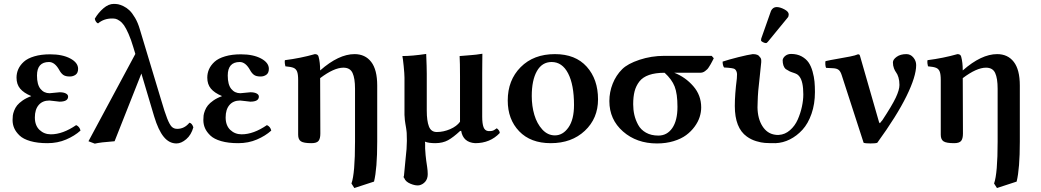

<svg xmlns="http://www.w3.org/2000/svg" viewBox="-20 -718 5294 976"><path d="M43.9 -107.9Q43.9 -120.6 45.2 -130.9Q46.4 -141.1 52 -155.8Q57.6 -170.4 67.1 -182.4Q76.7 -194.3 94.7 -207Q112.8 -219.7 138.2 -229V-230Q100.6 -245.6 82.3 -267.6Q64 -289.6 64 -323.2Q64 -346.2 73 -366.5Q82 -386.7 101.1 -404.1Q120.1 -421.4 154.5 -431.6Q189 -441.9 234.9 -441.9Q297.4 -441.9 337.2 -420.7Q377 -399.4 377 -368.2Q377 -347.2 364.3 -338.1Q351.6 -329.1 335 -329.1Q312.5 -329.1 301 -337.6Q289.6 -346.2 280.8 -362.8Q258.3 -402.8 229 -402.8Q168 -402.8 168 -334Q168 -288.1 185.8 -266.1Q203.6 -244.1 231.9 -244.1Q236.3 -244.1 258.3 -246.6Q280.3 -249 283.2 -249Q303.2 -249 314.7 -242.9Q326.2 -236.8 326.2 -227.1Q326.2 -201.2 282.2 -201.2Q278.3 -201.2 257.6 -204.1Q236.8 -207 231 -207Q196.3 -207 176.8 -184.3Q157.2 -161.6 157.2 -121.1Q157.2 -80.1 180.9 -57.6Q204.6 -35.2 238.8 -35.2Q298.8 -35.2 367.2 -82Q384.8 -74.2 389.2 -54.2Q359.4 -27.3 316.2 -8.8Q272.9 9.8 221.2 9.8Q170.9 9.8 134.5 -0.7Q98.1 -11.2 79.3 -29.3Q60.5 -47.4 52.2 -66.7Q43.9 -85.9 43.9 -107.9Z M962.9 -70.8Q952.1 -32.2 926.8 -10.5Q901.4 11.2 877 11.2Q839.8 11.2 812.3 -22.5Q784.7 -56.2 763.7 -126L698.7 -344.2L562.5 0Q488.8 5.4 461.9 12.2L429.7 0L668 -443.8L657.7 -478Q646 -517.6 633.3 -546.1Q620.6 -574.7 610.4 -589.4Q600.1 -604 587.9 -612.3Q575.7 -620.6 567.9 -622.3Q560.1 -624 549.8 -624Q507.8 -624 478.5 -599.1Q473.1 -600.6 468.3 -607.2Q463.4 -613.8 461.9 -623Q480 -653.8 505.9 -676Q531.7 -698.2 558.6 -698.2Q569.8 -698.2 580.6 -696.3Q591.3 -694.3 607.7 -686.5Q624 -678.7 637.9 -665.5Q651.9 -652.3 666.5 -627.4Q681.2 -602.5 690.9 -568.8L797.9 -213.9Q817.9 -145.5 830.1 -115Q842.3 -84.5 853 -73.7Q863.8 -63 880.9 -63Q917.5 -63 942.9 -94.2Q956.1 -91.8 962.9 -70.8Z M1013.7 -107.9Q1013.7 -120.6 1014.9 -130.9Q1016.1 -141.1 1021.7 -155.8Q1027.3 -170.4 1036.9 -182.4Q1046.4 -194.3 1064.5 -207Q1082.5 -219.7 1107.9 -229V-230Q1070.3 -245.6 1052 -267.6Q1033.7 -289.6 1033.7 -323.2Q1033.7 -346.2 1042.7 -366.5Q1051.8 -386.7 1070.8 -404.1Q1089.8 -421.4 1124.3 -431.6Q1158.7 -441.9 1204.6 -441.9Q1267.1 -441.9 1306.9 -420.7Q1346.7 -399.4 1346.7 -368.2Q1346.7 -347.2 1334 -338.1Q1321.3 -329.1 1304.7 -329.1Q1282.2 -329.1 1270.8 -337.6Q1259.3 -346.2 1250.5 -362.8Q1228 -402.8 1198.7 -402.8Q1137.7 -402.8 1137.7 -334Q1137.7 -288.1 1155.5 -266.1Q1173.3 -244.1 1201.7 -244.1Q1206.1 -244.1 1228 -246.6Q1250 -249 1252.9 -249Q1272.9 -249 1284.4 -242.9Q1295.9 -236.8 1295.9 -227.1Q1295.9 -201.2 1252 -201.2Q1248 -201.2 1227.3 -204.1Q1206.5 -207 1200.7 -207Q1166 -207 1146.5 -184.3Q1127 -161.6 1127 -121.1Q1127 -80.1 1150.6 -57.6Q1174.3 -35.2 1208.5 -35.2Q1268.6 -35.2 1336.9 -82Q1354.5 -74.2 1358.9 -54.2Q1329.1 -27.3 1285.9 -8.8Q1242.7 9.8 1190.9 9.8Q1140.6 9.8 1104.2 -0.7Q1067.9 -11.2 1049.1 -29.3Q1030.3 -47.4 1022 -66.7Q1013.7 -85.9 1013.7 -107.9Z M1495.6 -33.2V-311Q1495.6 -340.8 1490.2 -354.2Q1484.9 -367.7 1472.4 -373Q1460 -378.4 1430.7 -380.9Q1429.2 -385.3 1428 -395Q1426.8 -404.8 1428.2 -412.1Q1508.8 -422.4 1580.6 -442.9Q1596.7 -442.9 1599.6 -429.2Q1607.4 -400.4 1607.4 -359.9Q1701.7 -442.9 1782.2 -442.9Q1836.4 -442.9 1866.9 -403.3Q1897.5 -363.8 1897.5 -283.2V2Q1897.5 139.2 1881.3 205.1L1781.2 237.8L1766.6 214.8Q1784.7 164.1 1784.7 2V-267.1Q1784.7 -319.8 1772.2 -346.9Q1759.8 -374 1725.6 -374Q1677.7 -374 1607.4 -320.8L1608.4 -39.1Q1608.4 -13.2 1599.1 -1.7Q1589.8 9.8 1563.5 9.8Q1523.9 9.8 1509.8 0.5Q1495.6 -8.8 1495.6 -33.2Z M2324.2 -53.2 2318.4 -51.8Q2284.2 -20 2257.8 -5.4Q2231.4 9.3 2193.4 9.8Q2159.2 9.8 2140.1 2Q2140.1 3.4 2140.6 6.3Q2141.1 9.3 2141.1 11.2V37.1Q2143.1 73.2 2146.5 97.2Q2147 104 2151.4 130.9Q2154.3 150.4 2154.3 167Q2154.3 190.9 2141.6 205.6Q2128.9 220.2 2110.4 224.1Q2091.8 226.6 2066.7 216.1Q2041.5 205.6 2035.2 188L2031.2 182.1Q2034.2 176.3 2034.2 168Q2034.2 164.6 2041.5 91.8Q2048.3 35.2 2048.3 -2Q2047.4 -15.1 2047.4 -42Q2047.4 -43 2046.4 -52.2Q2045.4 -61.5 2044.4 -66.9Q2043.9 -69.3 2040.5 -90.1Q2037.1 -110.8 2037.1 -121.1Q2036.1 -126 2036.1 -133.8V-323.2Q2036.1 -341.8 2032 -382.8Q2027.8 -423.8 2025.4 -433.1Q2074.7 -433.1 2146.5 -443.8Q2149.4 -375 2149.4 -342.8V-155.8Q2149.4 -103.5 2160.4 -75.2Q2171.4 -46.9 2200.2 -46.9Q2234.4 -46.9 2268.3 -61.5Q2302.2 -76.2 2318.4 -99.1V-329.1Q2318.4 -399.9 2316.4 -433.1Q2326.2 -434.1 2346.7 -435.5Q2367.2 -437 2376.5 -438Q2396 -439 2432.1 -444.8Q2432.1 -434.6 2431.6 -398.9Q2431.2 -363.3 2431.2 -345.2V-125Q2431.2 -89.4 2438 -71.5Q2444.8 -53.7 2461.4 -51.8H2474.1Q2481.4 -52.2 2486.8 -54.4Q2492.2 -56.6 2497.8 -60.8Q2503.4 -64.9 2505.4 -65.9Q2520.5 -54.2 2520.5 -42Q2471.7 9.8 2395.5 9.8Q2334 5.9 2324.2 -53.2Z M2561 -207Q2561 -310.5 2626.7 -376.7Q2692.4 -442.9 2800.8 -442.9Q2905.3 -442.9 2962.6 -378.9Q3020 -314.9 3020 -212.9Q3020 -116.2 2952.9 -53.2Q2885.7 9.8 2779.8 9.8Q2677.2 9.8 2619.1 -50.8Q2561 -111.3 2561 -207ZM2784.2 -402.8Q2735.4 -402.8 2709.2 -356.4Q2683.1 -310.1 2683.1 -230Q2683.1 -178.7 2696.3 -134Q2709.5 -89.4 2736.8 -59.6Q2764.2 -29.8 2800.8 -29.8Q2841.3 -29.8 2869.6 -70.1Q2897.9 -110.4 2897.9 -184.1Q2897.9 -287.1 2867.9 -345Q2837.9 -402.8 2784.2 -402.8Z M3326.7 -28.8Q3371.1 -28.8 3397.5 -67.1Q3423.8 -105.5 3423.8 -174.8Q3423.8 -241.7 3409.4 -278.3Q3395 -314.9 3358.4 -348.1Q3311.5 -348.1 3279.3 -336.9Q3247.1 -325.7 3230 -303.5Q3212.9 -281.2 3205.8 -253.7Q3198.7 -226.1 3198.7 -188Q3198.7 -159.7 3204.6 -134Q3210.4 -108.4 3223.9 -83.5Q3237.3 -58.6 3263.7 -43.7Q3290 -28.8 3326.7 -28.8ZM3537.6 -348.1H3407.7Q3463.9 -326.2 3504.2 -280Q3544.4 -233.9 3544.4 -171.9Q3544.4 -147.9 3536.6 -123.3Q3528.8 -98.6 3511 -74.2Q3493.2 -49.8 3467.8 -31Q3442.4 -12.2 3404.1 -0.5Q3365.7 11.2 3319.8 11.2Q3216.3 11.2 3147 -49.6Q3077.6 -110.4 3077.6 -204.1Q3077.6 -250 3094.5 -292.5Q3111.3 -335 3142.6 -366.2Q3170.4 -394 3230.7 -414.1Q3291 -434.1 3356.4 -434.1H3597.7L3608.4 -421.9Q3606.9 -418.9 3601.1 -407.5Q3595.2 -396 3592.8 -392.1Q3590.3 -388.2 3584.7 -378.9Q3579.1 -369.6 3575.2 -366Q3571.3 -362.3 3564.9 -357.2Q3558.6 -352.1 3552 -350.1Q3545.4 -348.1 3537.6 -348.1Z M4122.6 -250Q4122.6 -189.5 4105.2 -139.6Q4087.9 -89.8 4059.1 -58.3Q4030.3 -26.9 3995.1 -9.3Q3960 8.3 3922.4 9.8Q3887.2 9.8 3868.4 8.5Q3849.6 7.3 3823.7 -0.5Q3797.9 -8.3 3776.4 -23.9Q3715.3 -67.4 3715.3 -179.2Q3715.3 -238.3 3725.6 -318.8Q3726.6 -326.7 3726.6 -341.8Q3725.1 -359.9 3714.4 -367.2Q3706.5 -372.6 3660.6 -375Q3653.3 -385.7 3653.3 -404.8Q3683.6 -415 3733.4 -427.5Q3783.2 -439.9 3806.6 -442.9Q3834.5 -442.9 3841.3 -429.2Q3849.6 -422.4 3849.6 -411.1V-401.9Q3849.1 -395.5 3841.3 -321.8Q3832.5 -251.5 3831.5 -202.1Q3830.6 -193.4 3830.6 -171.9Q3831.5 -114.7 3855.5 -76.9Q3879.4 -39.1 3919.4 -33.2Q3931.6 -31.2 3939.5 -32.2Q3970.7 -34.2 3995.8 -56.2Q4021 -78.1 4035.2 -110.4Q4049.3 -142.6 4056.4 -175.8Q4063.5 -209 4063.5 -237.8Q4063.5 -303.2 4044.4 -328.1Q4043 -330.1 4041.3 -332Q4039.6 -334 4037.6 -335.7Q4035.6 -337.4 4034.2 -338.6Q4032.7 -339.8 4030.3 -341.1Q4027.8 -342.3 4026.4 -343Q4024.9 -343.8 4022 -345Q4019 -346.2 4018.1 -346.4Q4017.1 -346.7 4013.9 -347.9Q4010.7 -349.1 4010.3 -349.1Q4008.3 -349.6 4002.7 -351.8Q3997.1 -354 3994.6 -355Q3991.2 -356.9 3984.1 -361.1Q3977.1 -365.2 3973.6 -367.2Q3958.5 -381.3 3958.5 -413.1Q3960.9 -425.8 3972.9 -434.8Q3984.9 -443.8 4001.5 -443.8Q4032.2 -443.8 4054.9 -431.4Q4077.6 -418.9 4090.3 -400.4Q4103 -381.8 4110.6 -354.5Q4118.2 -327.1 4120.4 -303.2Q4122.6 -279.3 4122.6 -250ZM3928.2 -682.1Q3945.3 -682.1 3967.3 -670.4Q3989.3 -658.7 3989.3 -645Q3989.3 -634.8 3984.4 -628.9L3884.3 -506.8Q3878.4 -499 3873.5 -499Q3867.2 -499 3857.9 -503.7Q3848.6 -508.3 3848.6 -513.2Q3848.6 -519 3849.6 -522L3899.4 -663.1Q3909.2 -682.1 3928.2 -682.1Z M4259.3 -334Q4252.9 -355 4243.4 -362.5Q4233.9 -370.1 4216.3 -371.1L4179.2 -373Q4176.3 -378.9 4175.5 -390.1Q4174.8 -401.4 4176.3 -407.2Q4199.2 -412.6 4236.6 -418.9Q4273.9 -425.3 4301 -430.7Q4328.1 -436 4341.3 -441.9Q4346.7 -441.9 4348.9 -439.7Q4351.1 -437.5 4353 -429.2L4448.2 -98.1Q4449.7 -94.2 4450.9 -92.8Q4452.1 -91.3 4453.6 -92.3Q4455.1 -93.3 4457 -97.2Q4460.9 -101.1 4465.3 -106.9Q4514.6 -181.6 4533.4 -221.4Q4552.2 -261.2 4552.2 -286.1Q4552.2 -308.1 4547.1 -324.7Q4542 -341.3 4535.6 -349.4Q4529.3 -357.4 4524.2 -370.8Q4519 -384.3 4519 -400.9Q4519 -415.5 4538.1 -429.2Q4557.1 -442.9 4587.4 -442.9Q4608.4 -442.9 4622.8 -425.8Q4637.2 -408.7 4637.2 -387.2Q4637.2 -329.6 4588.1 -229.5Q4539.1 -129.4 4439.5 7.8Q4430.7 11.2 4405.3 11.2Q4378.9 11.2 4370.1 7.8Z M4762.2 -33.2V-311Q4762.2 -340.8 4756.8 -354.2Q4751.5 -367.7 4739 -373Q4726.6 -378.4 4697.3 -380.9Q4695.8 -385.3 4694.6 -395Q4693.4 -404.8 4694.8 -412.1Q4775.4 -422.4 4847.2 -442.9Q4863.3 -442.9 4866.2 -429.2Q4874 -400.4 4874 -359.9Q4968.3 -442.9 5048.8 -442.9Q5103 -442.9 5133.5 -403.3Q5164.1 -363.8 5164.1 -283.2V2Q5164.1 139.2 5147.9 205.1L5047.9 237.8L5033.2 214.8Q5051.3 164.1 5051.3 2V-267.1Q5051.3 -319.8 5038.8 -346.9Q5026.4 -374 4992.2 -374Q4944.3 -374 4874 -320.8L4875 -39.1Q4875 -13.2 4865.7 -1.7Q4856.4 9.8 4830.1 9.8Q4790.5 9.8 4776.4 0.5Q4762.2 -8.8 4762.2 -33.2Z"/></svg>

Font: Common Serif SemiBold
Style: Regular
Weight: 600
Designer: Philipp H. Poll, Khaled Hosny
Foundry: Stefan Peev, Context Ltd.
Version: Version 1.026